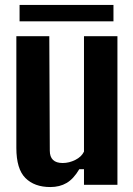

<svg xmlns="http://www.w3.org/2000/svg" viewBox="-20 -746 537 775"><path d="M183 9Q119 9 82.5 -27.5Q46 -64 46 -149V-600H179L181 -138Q181 -88 233 -88Q259 -88 284 -100.5Q309 -113 319 -134V-600H454V0H319V-63H300Q277 -24 249 -7.5Q221 9 183 9ZM59 -660V-726H438V-660Z"/></svg>

Font: Big Shoulders Text ExtraBold
Style: Regular
Weight: 800
Designer: Patric King
Foundry: XO Type Co
Version: Version 1.000; ttfautohint (v1.8.2)